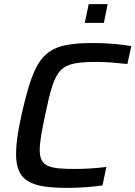

<svg xmlns="http://www.w3.org/2000/svg" viewBox="-20 -905 658 933"><path d="M411 -885 392 -794H485L503 -885ZM310 8C364 8 434 3 478 -4L497 -94C455 -88 393 -84 349 -84C219 -84 173 -94 173 -177C173 -215 183 -269 199 -344C249 -583 266 -604 459 -604C493 -604 544 -600 599 -594L618 -681C575 -689 498 -696 438 -696C194 -696 152 -644 84 -344C66 -264 58 -204 58 -157C58 -23 130 8 310 8Z"/></svg>

Font: Saira UNSAM Medium Italic
Style: Regular
Weight: 500
Italic angle: -12°
Designer: Hector Gatti with collaboration of the Omnibus-Type team
Foundry: Omnibus-Type
Version: Version 0.072;PS 000.072;hotconv 1.0.88;makeotf.lib2.5.64775